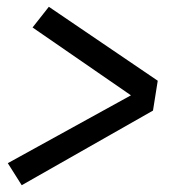

<svg xmlns="http://www.w3.org/2000/svg" viewBox="-20 -622 540 566"><path d="M44 -76 3 -141 366 -341 76 -541 124 -602 445 -384 431 -296Z"/></svg>

Font: Iosevka Medium Oblique
Style: Regular
Weight: 500
Italic angle: -9°
Monospace: yes
Designer: Belleve Invis
Foundry: Belleve Invis
Version: Version 32.5.0; ttfautohint (v1.8.4)